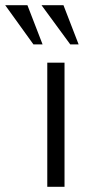

<svg xmlns="http://www.w3.org/2000/svg" viewBox="-116 -715 327 735"><path d="M43 -695H127L185 -545H153ZM-96 -695H-11L47 -545H12ZM65 0V-475H131V0Z"/></svg>

Font: Pavanam
Style: Regular
Weight: 400
Designer: Tharique Azeez
Foundry: Tharique Azeez
Version: Version 1.86; ttfautohint (v1.3) -l 8 -r 50 -G 200 -x 14 -D 